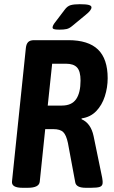

<svg xmlns="http://www.w3.org/2000/svg" viewBox="-20 -891 540 913"><path d="M87 2Q34 2 37 -28L103 -663Q105 -682 114 -691Q123 -700 142 -700H305Q400 -700 446 -655.5Q492 -611 492 -519Q492 -475 478.5 -433Q465 -391 437.5 -362.5Q410 -334 368 -328V-324Q412 -305 425 -244L466 -45Q469 -27 468 -20Q467 -7 455 -2.5Q443 2 413 2H388Q343 2 338 -23L303 -211Q295 -249 280.5 -263Q266 -277 233 -277H195L169 -27Q166 2 112 2ZM207 -389H274Q321 -389 342 -419.5Q363 -450 363 -508Q363 -552 346.5 -570Q330 -588 294 -588H228ZM262 -750Q243 -750 236.5 -752.5Q230 -755 230 -760Q230 -770 243 -786L287 -844Q300 -862 316 -866.5Q332 -871 359 -871Q389 -871 402 -867.5Q415 -864 415 -856Q415 -842 387 -820L324 -768Q310 -756 297 -753Q284 -750 262 -750Z"/></svg>

Font: Asap Condensed Condensed SemiBold
Style: Italic
Weight: 600
Width: 3
Italic angle: -6°
Designer: Pablo Cosgaya
Foundry: Omnibus-Type
Version: Version 3.001; ttfautohint (v1.8.4.7-5d5b)